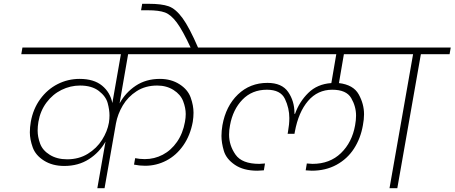

<svg xmlns="http://www.w3.org/2000/svg" viewBox="-20 -990 2391 1010"><path d="M654 -705 609 -446Q640 -503 694 -539Q748 -575 821 -575Q880 -575 924 -547Q968 -519 983 -477Q998 -435 998 -397Q998 -374 994 -349Q981 -278 944.5 -225.5Q908 -173 855.5 -145.5Q803 -118 743 -118Q714 -118 685 -124L691 -158Q715 -153 742 -153Q792 -153 836 -176Q880 -199 911 -243.5Q942 -288 953 -349Q957 -371 957 -390Q957 -422 943.5 -457.5Q930 -493 893 -516.5Q856 -540 807 -540Q745 -540 699 -510.5Q653 -481 626 -435.5Q599 -390 590 -341L530 0H492L535 -245Q503 -188 447.5 -152.5Q392 -117 318 -117Q256 -117 211.5 -145Q167 -173 152 -215Q137 -257 137 -294Q137 -320 142 -349Q154 -417 191.5 -468.5Q229 -520 283 -547.5Q337 -575 399 -575Q474 -575 517 -539.5Q560 -504 571 -448L616 -705H92L98 -740H1174L1168 -705ZM333 -152Q395 -152 442 -181Q489 -210 517 -254.5Q545 -299 553 -345Q556 -365 556 -383Q556 -412 546.5 -447.5Q537 -483 500 -511.5Q463 -540 401 -540Q350 -540 303.5 -517Q257 -494 224.5 -450.5Q192 -407 182 -349Q178 -325 178 -303Q178 -270 191 -234.5Q204 -199 242 -175.5Q280 -152 333 -152Z M984 -737Q941 -830 910 -871.5Q879 -913 847.5 -924.5Q816 -936 758 -936H722L728 -970H763Q830 -970 867 -957Q904 -944 940 -895Q976 -846 1023 -737Z M1789 -705 1763 -553Q1839 -544 1867 -493.5Q1895 -443 1895 -389Q1895 -362 1889 -331Q1877 -262 1842 -208Q1807 -154 1750 -123Q1693 -92 1620 -92Q1609 -92 1588 -94L1594 -130Q1616 -128 1624 -128Q1715 -128 1773.5 -184.5Q1832 -241 1848 -331Q1853 -358 1853 -382Q1853 -430 1827.5 -474Q1802 -518 1728 -518Q1651 -518 1600.5 -459Q1550 -400 1531 -297L1529 -286H1493L1495 -297Q1502 -336 1502 -369Q1502 -421 1479 -469.5Q1456 -518 1384 -518Q1306 -518 1255.5 -466Q1205 -414 1190 -331Q1185 -305 1185 -282Q1185 -225 1219 -176.5Q1253 -128 1344 -128Q1354 -128 1374 -130L1368 -94Q1345 -92 1334 -92Q1261 -92 1215.5 -123Q1170 -154 1157.5 -196.5Q1145 -239 1145 -275Q1145 -301 1150 -331Q1168 -432 1231.5 -493Q1295 -554 1387 -554Q1463 -554 1496 -506Q1529 -458 1529 -395Q1529 -393 1529 -391H1532Q1554 -454 1601.5 -501Q1649 -548 1723 -553L1749 -705H1104L1110 -740H2072L2066 -705Z M2029 0 2153 -705H2002L2008 -740H2351L2345 -705H2194L2070 0Z"/></svg>

Font: Fz Poppins ExtLt
Style: Italic
Weight: 200
Italic angle: -10°
Designer: Ninad Kale (Devanagari), Jonny Pinhorn (Latin)
Foundry: Indian Type Foundry
Version: Vit hóa bi Vntype.Com & FontZin.Com